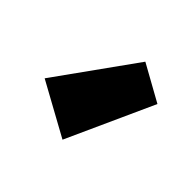

<svg xmlns="http://www.w3.org/2000/svg" viewBox="-62 -954 449 449"><g transform="rotate(-45 163.0 -729.5)"><path d="M107 -844 301 -705 251 -615 35 -713Z"/></g></svg>

Font: Fira Sans Extra Condensed Black
Style: Regular
Weight: 900
Width: 1
Designer: Carrois Corporate & Edenspiekermann AG
Foundry: Carrois Corporate GbR & Edenspiekermann AG
Version: Version 4.203